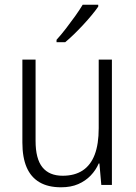

<svg xmlns="http://www.w3.org/2000/svg" viewBox="-20 -785 576 815"><path d="M455 -532V0H410L402 -91H399Q387 -63 365 -40Q343 -17 312 -3.5Q281 10 239 10Q184 10 147.5 -11.5Q111 -33 93 -75Q75 -117 75 -180V-532H131V-187Q131 -111 160 -75Q189 -39 246 -39Q297 -39 331 -61.5Q365 -84 382 -128.5Q399 -173 399 -241V-532ZM397 -757Q386 -741 369.5 -721Q353 -701 333.5 -680Q314 -659 294.5 -640Q275 -621 257 -606H220V-616Q240 -638 260 -664Q280 -690 299 -716.5Q318 -743 331 -765H397Z"/></svg>

Font: Noto Sans Thai SemiCondensed Light
Style: Regular
Weight: 300
Width: 4
Designer: Monotype Design Team
Foundry: Monotype Imaging Inc.
Version: Version 2.001